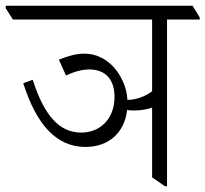

<svg xmlns="http://www.w3.org/2000/svg" viewBox="-51 -643 716 669"><path d="M247 -131C327 -131 383 -180 392 -260C401 -258 409 -258 418 -258C439 -258 463 -262 479 -268V-25L524 6H531V-575H645V-582L620 -623H-31V-614L-6 -575H479V-325C454 -306 422 -295 393 -295C391 -334 376 -368 356 -396C330 -431 291 -456 243 -456C214 -456 186 -448 154 -435L179 -380C207 -393 234 -401 260 -401C316 -401 348 -367 348 -305C348 -230 299 -181 232 -181C155 -181 103 -241 63 -365L30 -353C76 -209 145 -131 247 -131Z"/></svg>

Font: Noto Serif Devanagari SemiCondensed Light
Style: Regular
Weight: 300
Width: 4
Designer: Universal Thirst, Indian Type Foundry and the Monotype Design Team
Foundry: Monotype Imaging Inc.
Version: Version 2.004